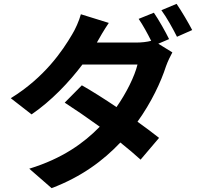

<svg xmlns="http://www.w3.org/2000/svg" viewBox="-20 -887 1040 997"><path d="M897 -867 818 -834C846 -796 878 -738 899 -696L978 -731C960 -766 923 -829 897 -867ZM545 -768 400 -813C391 -779 370 -733 355 -709C304 -622 211 -485 36 -377L144 -293C245 -362 338 -459 408 -552H694C679 -490 636 -404 585 -331C521 -374 458 -414 405 -444L316 -354C367 -321 433 -276 498 -229C416 -145 305 -64 132 -11L248 90C404 31 517 -54 605 -147C646 -114 683 -83 710 -58L806 -171C776 -195 737 -224 694 -255C766 -355 816 -462 842 -543C851 -568 864 -595 875 -615L802 -660L858 -684C840 -721 804 -785 779 -821L700 -789C722 -757 746 -713 765 -675C743 -669 714 -666 687 -666H483C495 -688 521 -733 545 -768Z"/></svg>

Font: Noto Sans CJK TC
Style: Bold
Weight: 700
Designer: Ryoko NISHIZUKA 西塚涼子 (kana, bopomofo & ideographs); Paul D. Hunt (Latin, Greek & Cyrillic); Sandoll Communications 산돌커뮤니
Foundry: Adobe
Version: Version 2.004;hotconv 1.0.118;makeotfexe 2.5.65603